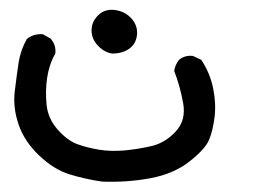

<svg xmlns="http://www.w3.org/2000/svg" viewBox="-20 -74 540 388"><path d="M186.5 293Q152.3 288.1 120.6 278.3Q88.9 268.6 59.1 240.2Q29.3 211.9 17.6 177.7Q5.9 143.6 9.8 110.8Q13.7 78.1 17.6 52.7Q21.5 27.3 34.2 4.9Q46.9 -5.9 66.4 -4.9L82 3.9Q93.8 16.6 91.8 34.2Q79.1 56.6 75.2 83.5Q71.3 110.4 74.2 138.2Q77.1 166 96.7 188Q116.2 210 136.2 217.3Q156.2 224.6 180.2 228.5Q204.1 232.4 231.4 230Q258.8 227.5 286.1 221.2Q313.5 214.8 335 191.9Q356.4 168.9 350.1 134.3Q343.8 99.6 332 69.3Q334 56.6 341.8 46.9Q353.5 37.1 370.1 39.1L386.7 46.9Q404.3 73.2 410.6 104Q417 134.8 413.6 162.6Q410.2 190.4 402.3 209Q394.5 227.5 362.8 252.4Q331.1 277.3 284.2 286.1Q237.3 294.9 186.5 293ZM207 34.2Q191.4 32.2 178.2 18.6Q165 4.9 165 -12.7Q165 -30.3 178.7 -43.5Q192.4 -56.6 212.9 -53.7Q233.4 -50.8 246.1 -36.1Q258.8 -21.5 256.8 -3.4Q254.9 14.6 241.2 24.4Q227.5 34.2 207 34.2Z"/></svg>

Font: JasonHandwriting1
Style: Regular
Weight: 400
Version: Version 1.48.20